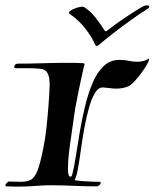

<svg xmlns="http://www.w3.org/2000/svg" viewBox="-38 -694 576 715"><path d="M23 1Q15 1 6 0.5Q-3 0 -14 0H-15Q-18 0 -18 -3Q-18 -7 -13 -12.5Q-8 -18 -4 -18Q9 -18 19.5 -17.5Q30 -17 38 -17Q63 -17 77 -24.5Q91 -32 101.5 -58.5Q112 -85 123 -141Q131 -179 135.5 -222.5Q140 -266 143 -307Q146 -348 147 -377Q147 -387 145.5 -400.5Q144 -414 136.5 -425.5Q129 -437 111 -438Q93 -440 65 -440Q37 -440 21 -440Q15 -440 15 -445Q15 -449 18.5 -453Q22 -457 28 -457Q74 -457 119.5 -458.5Q165 -460 211 -460Q225 -460 239 -460Q253 -460 266 -459Q277 -459 277 -455Q277 -453 276 -450.5Q275 -448 274 -444Q272 -434 267 -412.5Q262 -391 257 -366.5Q252 -342 248 -321Q244 -300 242 -290Q232 -220 223.5 -161.5Q215 -103 215 -65Q215 -36 224 -36Q229 -36 231 -44Q238 -71 244.5 -112.5Q251 -154 259 -202Q267 -250 278.5 -297.5Q290 -345 306.5 -384.5Q323 -424 347.5 -447.5Q372 -471 406 -471Q426 -471 441.5 -467.5Q457 -464 472 -464Q486 -464 496.5 -467Q507 -470 511 -473Q514 -476 516 -476Q517 -476 517 -473Q517 -468 515 -465Q510 -453 495.5 -432Q481 -411 465 -393.5Q449 -376 439 -372Q429 -368 418 -366Q407 -364 396 -364Q385 -364 373.5 -365.5Q362 -367 350 -368Q331 -371 317.5 -350.5Q304 -330 294 -295Q284 -260 276.5 -219Q269 -178 263.5 -138Q258 -98 252.5 -67Q247 -36 240 -23Q251 -21 269.5 -19.5Q288 -18 305.5 -17.5Q323 -17 331 -17H332Q337 -17 337 -13Q337 -9 332 -4.5Q327 0 321 0Q279 0 238.5 -2Q198 -4 157 -4Q147 -4 136.5 -4Q126 -4 115 -3Q96 -2 76 -0.5Q56 1 23 1ZM322 -523Q319 -523 316 -528Q304 -557 279 -588.5Q254 -620 222 -642Q216 -647 221.5 -652Q227 -657 238 -661.5Q249 -666 259.5 -668Q270 -670 274 -668Q297 -655 318 -628Q339 -601 352 -580Q355 -576 360 -579Q382 -597 410.5 -616.5Q439 -636 463.5 -651.5Q488 -667 496 -671Q502 -674 509 -674Q518 -674 518 -669Q516 -663 507 -658Q481 -642 448.5 -618.5Q416 -595 385.5 -571.5Q355 -548 333 -529Q327 -523 322 -523Z"/></svg>

Font: Tapestry
Style: Regular
Weight: 400
Designer: Robert E. Leuschke
Foundry: Robert E. Leuschke
Version: Version 1.010; ttfautohint (v1.8.4.7-5d5b)